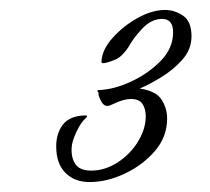

<svg xmlns="http://www.w3.org/2000/svg" viewBox="-20 -552 422 386"><path d="M160 -186Q130 -186 111.5 -204.5Q93 -223 93 -258Q93 -284 106.5 -301.5Q120 -319 151 -320Q158 -320 153 -315Q143 -307 133.5 -286.5Q124 -266 124 -254Q123 -234 132 -221.5Q141 -209 163 -209Q191 -209 216.5 -225.5Q242 -242 257.5 -267.5Q273 -293 273 -318Q273 -333 266.5 -343Q260 -353 243 -353Q236 -353 227 -350.5Q218 -348 201 -340Q199 -339 196 -339Q189 -339 184.5 -346.5Q180 -354 178 -362V-366Q173 -371 179 -371Q209 -372 243.5 -388Q278 -404 303 -429.5Q328 -455 328 -487Q328 -514 306 -514Q284 -514 265.5 -494Q247 -474 238 -457Q224 -436 209 -431Q194 -425 187 -425Q184 -425 184 -428Q185 -452 206.5 -476Q228 -500 257 -516Q286 -532 312 -532Q331 -532 348 -520.5Q365 -509 365 -479Q365 -453 347 -432.5Q329 -412 304.5 -397Q280 -382 261 -374Q294 -369 305 -351.5Q316 -334 316 -314Q316 -277 291.5 -248.5Q267 -220 231 -203Q195 -186 160 -186Z"/></svg>

Font: Birthstone Bounce
Style: Regular
Weight: 400
Designer: Robert E. Leuschke
Foundry: Rob Leuschke
Version: Version 1.010; ttfautohint (v1.8.3)